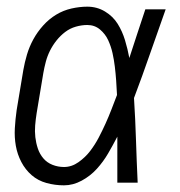

<svg xmlns="http://www.w3.org/2000/svg" viewBox="-20 -548 540 576"><path d="M172 8Q145 8 119.5 1Q94 -6 75 -22.5Q56 -39 44 -62Q32 -85 27.5 -110.5Q23 -136 24.5 -163Q26 -190 30 -218L50 -338Q54 -361 61 -384.5Q68 -408 80 -430Q92 -452 109.5 -471.5Q127 -491 148.5 -504Q170 -517 194.5 -522.5Q219 -528 242 -528Q271 -528 295 -513.5Q319 -499 333 -476.5Q347 -454 355 -427.5Q363 -401 368 -374Q380 -411 392 -447.5Q404 -484 416 -520H477Q453 -453 430 -386.5Q407 -320 382 -254Q386 -191 388 -127Q390 -63 393 0H332Q332 -34 332 -68.5Q332 -103 332 -138Q319 -113 304.5 -88Q290 -63 270.5 -41.5Q251 -20 225 -6Q199 8 172 8ZM172 -47Q195 -47 215.5 -61.5Q236 -76 250.5 -95Q265 -114 276 -135Q287 -156 296.5 -177Q306 -198 314.5 -220Q323 -242 331 -263Q330 -285 328.5 -306Q327 -327 324.5 -348Q322 -369 317.5 -389Q313 -409 304.5 -427.5Q296 -446 280 -459.5Q264 -473 242 -473Q225 -473 207.5 -468Q190 -463 175.5 -452Q161 -441 149.5 -426.5Q138 -412 130 -396Q122 -380 117.5 -363Q113 -346 110 -329L90 -209Q87 -190 85.5 -172Q84 -154 86 -136.5Q88 -119 93.5 -102.5Q99 -86 110 -73Q121 -60 137.5 -53.5Q154 -47 172 -47Z"/></svg>

Font: Iosevka SS04 Light Oblique
Style: Regular
Weight: 300
Italic angle: -9°
Monospace: yes
Designer: Belleve Invis
Foundry: Belleve Invis
Version: Version 19.0.0; ttfautohint (v1.8.4)